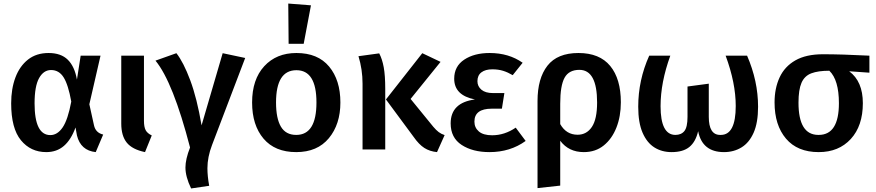

<svg xmlns="http://www.w3.org/2000/svg" viewBox="-20 -843 4942 1083"><path d="M520 15Q435 6 414 -79L406 -124Q381 -55 340.5 -20Q300 15 241 15Q153 15 98 -52Q43 -119 43 -260Q43 -342 67 -406Q91 -470 138 -507Q185 -544 254 -544Q324 -544 362.5 -506Q401 -468 414 -394L435 -529H547L484 -255L510 -137Q519 -94 562 -84ZM264 -81Q304 -81 333.5 -124.5Q363 -168 382 -270Q365 -365 339 -406.5Q313 -448 268 -448Q226 -448 200.5 -402.5Q175 -357 175 -260Q175 -81 264 -81Z M798 15Q726 0 695 -38.5Q664 -77 664 -146V-529H792V-162Q792 -127 801.5 -109Q811 -91 836 -79Z M1058 220Q1026 154 1026 102Q1026 55 1052 -11Q956 -381 857 -501L975 -543Q1015 -492 1053 -390.5Q1091 -289 1117 -136L1236 -543L1363 -516L1176 -25Q1150 43 1150 106Q1150 151 1160 205Z M1651 15Q1531 15 1466.5 -61Q1402 -137 1402 -265Q1402 -395 1470.5 -469.5Q1539 -544 1652 -544Q1773 -544 1836.5 -467.5Q1900 -391 1900 -265Q1900 -142 1835 -63.5Q1770 15 1651 15ZM1651 -82Q1765 -82 1765 -265Q1765 -447 1652 -447Q1537 -447 1537 -265Q1537 -175 1564.5 -128.5Q1592 -82 1651 -82ZM1693 -596H1608L1606 -823L1734 -813Z M2445 15Q2404 11 2373.5 -8.5Q2343 -28 2313 -71L2157 -282L2362 -543L2465 -494L2296 -285L2424 -128Q2440 -109 2454.5 -98Q2469 -87 2488 -81ZM2153 0H2025V-371Q2025 -451 2002 -526L2119 -542Q2136 -510 2144.5 -463.5Q2153 -417 2153 -342Z M2741 15Q2646 15 2584 -25.5Q2522 -66 2522 -147Q2522 -264 2659 -282Q2542 -305 2542 -399Q2542 -469 2598.5 -506.5Q2655 -544 2742 -544Q2850 -544 2928 -489L2872 -419Q2845 -435 2818 -443.5Q2791 -452 2757 -452Q2718 -452 2695.5 -435Q2673 -418 2673 -385Q2673 -356 2695.5 -337Q2718 -318 2761 -318H2825L2811 -230H2754Q2656 -230 2656 -157Q2656 -123 2681 -101.5Q2706 -80 2756 -80Q2826 -80 2889 -123L2945 -48Q2858 15 2741 15Z M3012 218V-273Q3012 -401 3068 -472.5Q3124 -544 3243 -544Q3362 -544 3422 -471Q3482 -398 3482 -266Q3482 -187 3457 -123.5Q3432 -60 3385.5 -22.5Q3339 15 3273 15Q3188 15 3140 -49V204ZM3238 -83Q3289 -83 3318.5 -127Q3348 -171 3348 -265Q3348 -449 3248 -449Q3189 -449 3164.5 -404.5Q3140 -360 3140 -258V-143Q3174 -83 3238 -83Z M4064 15Q3941 15 3918 -103Q3904 -43 3868.5 -14Q3833 15 3768 15Q3713 15 3671 -11.5Q3629 -38 3604.5 -94.5Q3580 -151 3580 -241Q3580 -391 3642 -529H3761Q3706 -378 3706 -244Q3706 -83 3789 -82Q3823 -82 3840.5 -104Q3858 -126 3858 -184V-355L3978 -371V-184Q3978 -82 4042 -82H4046Q4130 -82 4130 -245Q4130 -375 4073 -529H4194Q4256 -386 4256 -241Q4256 -151 4231 -94.5Q4206 -38 4162.5 -11.5Q4119 15 4064 15Z M4598 15Q4478 15 4413.5 -61Q4349 -137 4349 -265Q4349 -345 4377.5 -406.5Q4406 -468 4466.5 -502.5Q4527 -537 4622 -537Q4728 -537 4884 -529V-433L4770 -441Q4847 -384 4847 -261Q4847 -133 4779 -59Q4711 15 4598 15ZM4598 -82Q4712 -82 4712 -261Q4712 -392 4658 -444Q4595 -444 4556.5 -429.5Q4518 -415 4501 -376Q4484 -337 4484 -264Q4484 -82 4596 -82Z"/></svg>

Font: Trujillo Medium
Style: Regular
Weight: 500
Designer: Fira Sans original fonts by bBox Type GmbH, Carrois Corporate GbR, & Edenspiekermann AG / Changes by Cristiano Sobral
Foundry: Fira Sans original fonts by bBox Type GmbH, Carrois Corporate GbR, & Edenspiekermann AG / Changes by Cristiano Sobral
Version: Version 4.301;October 17, 2021;FontCreator 14.0.0.2814 64-bi